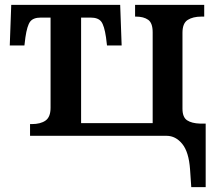

<svg xmlns="http://www.w3.org/2000/svg" viewBox="-20 -556 884 786"><path d="M758 137Q753 66 726 33Q699 0 662 0H103V-48H110Q146 -48 166.5 -62.5Q187 -77 187 -115V-484H147Q116 -484 103.5 -467.5Q91 -451 84 -403L80 -370H20L26 -536H472L478 -370H418L414 -403Q407 -451 394.5 -467.5Q382 -484 351 -484H312V-52H605V-424Q605 -462 586.5 -475Q568 -488 537 -488H533V-536H816V-488H804Q770 -488 748.5 -474.5Q727 -461 727 -422V-111Q727 -76 746 -63.5Q765 -51 799 -50H822V210H763Z"/></svg>

Font: Noto Serif SemiBold
Style: Regular
Weight: 600
Designer: Monotype Design Team
Foundry: Monotype Imaging Inc.
Version: Version 1.001